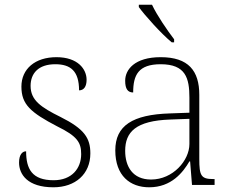

<svg xmlns="http://www.w3.org/2000/svg" viewBox="-20 -786 982 816"><path d="M207 10C300 10 364 -46 364 -134C364 -199 339 -238 237 -289C154 -330 110 -360 110 -421C110 -474 143 -513 215 -513C280 -513 316 -484 316 -402C337 -402 348 -419 348 -447C348 -492 311 -543 220 -543C129 -543 71 -493 71 -418C71 -342 110 -308 223 -249C309 -207 325 -180 325 -131C325 -70 285 -20 208 -20C116 -20 91 -68 91 -143C75 -143 61 -129 61 -95C61 -45 97 10 207 10Z M710 -606H720V-619C691 -657 647 -721 626 -766H570V-756C595 -721 666 -642 710 -606ZM614 10C709 10 758 -54 785 -100H788L796 0H892V-25H886C834 -25 827 -40 827 -111V-383C827 -485 781 -543 663 -543C552 -543 512 -490 512 -443C512 -408 523 -393 546 -393C546 -467 568 -513 663 -513C769 -513 785 -454 785 -371V-307L702 -304C543 -299 470 -252 470 -147C470 -39 533 10 614 10ZM622 -23C544 -23 512 -78 512 -145C512 -225 557 -273 704 -278L785 -281V-174C785 -104 715 -23 622 -23Z"/></svg>

Font: Noto Serif Myanmar ExtraLight
Style: Regular
Weight: 200
Designer: Ben Mitchell and the Monotype Design Team
Foundry: Monotype Imaging Inc.
Version: Version 2.106